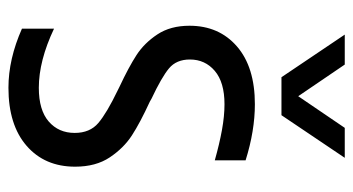

<svg xmlns="http://www.w3.org/2000/svg" viewBox="-211 -614 837 455"><g transform="rotate(90 207.5 -386.5)"><path d="M48 -20V-96Q86 -78 121 -69Q156 -60 188 -60Q241 -60 268 -83.5Q295 -107 295 -145Q295 -181 271.5 -201Q248 -221 194 -247L186 -251Q139 -273 110.5 -291.5Q82 -310 61.5 -341Q41 -372 41 -417Q41 -487 90 -529.5Q139 -572 227 -572Q290 -572 360 -550V-477Q321 -488 288 -494Q255 -500 227 -500Q175 -500 148 -477Q121 -454 121 -418Q121 -386 142 -368.5Q163 -351 214 -327L221 -323Q271 -300 301 -280.5Q331 -261 353 -228Q375 -195 375 -146Q375 -74 325.5 -31Q276 12 188 12Q120 12 48 -20ZM62 -785H133L235 -635H163ZM181 -635 283 -785H354L253 -635Z"/></g></svg>

Font: TASA Explorer VF
Style: Regular
Weight: 400
Designer: Weizhong Zhang
Foundry: Local Remote
Version: Version 1.000;Glyphs 3.2 (3192)